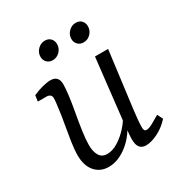

<svg xmlns="http://www.w3.org/2000/svg" viewBox="-141 -675 742 786"><g transform="rotate(-30 229.5 -282.5)"><path d="M150 7Q110 7 86 -21Q62 -49 62 -98Q62 -124 67.5 -160.5Q73 -197 79.5 -233Q86 -269 89 -293Q91 -309 93 -324.5Q95 -340 95 -349Q95 -360 88.5 -365Q82 -370 73 -370H31L35 -398Q59 -409 81.5 -414.5Q104 -420 119 -420Q157 -420 157 -379Q157 -371 156 -358Q155 -345 153 -328Q149 -296 141.5 -255Q134 -214 128.5 -175.5Q123 -137 123 -111Q123 -80 134.5 -61Q146 -42 171 -42Q196 -42 222.5 -58.5Q249 -75 272 -100.5Q295 -126 307 -153L311 -127Q286 -65 241 -29Q196 7 150 7ZM326 7Q307 7 297 -5Q287 -17 287 -45Q287 -56 289.5 -80.5Q292 -105 293 -121L326 -413H388L354 -148Q351 -125 349 -102Q347 -79 347 -65Q347 -47 359 -47Q370 -47 386 -55.5Q402 -64 427 -79L440 -53Q415 -25 383 -9Q351 7 326 7ZM315 -486Q299 -486 288.5 -496.5Q278 -507 278 -523Q278 -543 292.5 -557.5Q307 -572 326 -572Q343 -572 353 -561.5Q363 -551 363 -535Q363 -515 349 -500.5Q335 -486 315 -486ZM169 -486Q153 -486 142.5 -496.5Q132 -507 132 -523Q132 -543 146.5 -557.5Q161 -572 180 -572Q197 -572 207 -561.5Q217 -551 217 -535Q217 -515 203 -500.5Q189 -486 169 -486Z"/></g></svg>

Font: Yrsa Light
Style: Italic
Weight: 300
Italic angle: -7.10001°
Designer: Anna Giedrys (Yrsa+Rasa design), David Brezina (Yrsa art-direction, Rasa art-direction, design)
Foundry: Rosetta Type Foundry
Version: Version 2.004